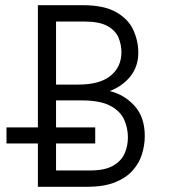

<svg xmlns="http://www.w3.org/2000/svg" viewBox="-20 -720 656 740"><path d="M126 0V-700H299Q381 -700 427.8 -673.2Q474.5 -646.5 493.8 -604.5Q513 -562.5 513 -517Q513 -464 482.8 -426Q452.5 -388 403 -369Q460 -355 499 -311.5Q538 -268 538 -196Q538 -160.5 527.2 -125.8Q516.5 -91 491 -62.5Q465.5 -34 422.5 -17Q379.5 0 315 0ZM196 -63H327Q384.5 -63 416.2 -81.5Q448 -100 460.5 -129Q473 -158 473 -190Q473 -227 458 -259.8Q443 -292.5 404.2 -312.8Q365.5 -333 294 -333H196ZM196 -394H282Q364.5 -394 406.2 -428Q448 -462 448 -519Q448 -547.5 436.8 -574.8Q425.5 -602 394.5 -619.5Q363.5 -637 305 -637H196ZM5 -167V-229H347V-167Z"/></svg>

Font: Overpass Mono Light
Style: Regular
Weight: 300
Monospace: yes
Designer: Delve Withrington, Dave Bailey
Foundry: Delve Fonts LLC
Version: Version 4.000